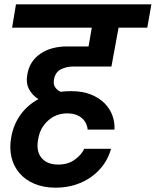

<svg xmlns="http://www.w3.org/2000/svg" viewBox="-20 -760 721 889"><path d="M494 -71Q484 -33 461.5 -0.5Q439 32 406 56.5Q373 81 330.5 95Q288 109 238 109Q182 109 139.5 91Q97 73 70 41.5Q43 10 33 -32.5Q23 -75 32 -125Q43 -185 75.5 -229.5Q108 -274 158 -301Q129 -319 114 -348Q99 -377 107 -418Q118 -478 167.5 -511.5Q217 -545 291 -545H390L405 -632H36L54 -740H681L662 -632H529L513 -545L496 -452H319Q288 -452 262 -439Q236 -426 230 -392Q226 -372 234.5 -357.5Q243 -343 261 -335Q285 -338 309 -338Q363 -338 402 -322Q441 -306 465.5 -280.5Q490 -255 501 -223.5Q512 -192 510 -160H386Q385 -173 379 -186.5Q373 -200 361.5 -211Q350 -222 332.5 -228.5Q315 -235 291 -235Q240 -235 202.5 -201.5Q165 -168 157 -116Q146 -62 171.5 -30Q197 2 250 2Q295 2 326.5 -21Q358 -44 370 -71H494Z"/></svg>

Font: SVN-Poppins SemiBold
Style: Italic
Weight: 600
Italic angle: -10°
Designer: Ninad Kale (Devanagari), Jonny Pinhorn (Latin)
Foundry: Indian Type Foundry
Version: Version 3.002 2017; ttfautohint (v1.8.3)